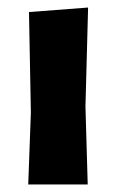

<svg xmlns="http://www.w3.org/2000/svg" viewBox="-20 -490 311 510"><path d="M55 0 62 -191 57 -458 214 -470 207 -207 213 0Z"/></svg>

Font: Alegreya Sans SC ExtraBold
Style: Regular
Weight: 800
Designer: Juan Pablo del Peral
Foundry: Huerta Tipografica
Version: Version 2.007